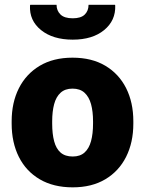

<svg xmlns="http://www.w3.org/2000/svg" viewBox="-20 -782 613 812"><path d="M287.6 10.3Q206.1 10.3 148.2 -23.7Q90.3 -57.6 59.8 -118.4Q29.3 -179.2 29.3 -259.3V-269Q29.3 -348.1 59.8 -408.7Q90.3 -469.2 147.9 -503.7Q205.6 -538.1 286.6 -538.1Q368.2 -538.1 425.5 -503.9Q482.9 -469.7 513.4 -409.2Q543.9 -348.6 543.9 -269V-259.3Q543.9 -179.7 513.4 -118.9Q482.9 -58.1 425.5 -23.9Q368.2 10.3 287.6 10.3ZM287.6 -120.1Q318.8 -120.1 337.6 -137Q356.4 -153.8 365 -185.1Q373.5 -216.3 373.5 -259.3V-269Q373.5 -310.5 365 -341.6Q356.4 -372.6 337.4 -389.9Q318.4 -407.2 286.6 -407.2Q255.4 -407.2 236.3 -389.9Q217.3 -372.6 209 -341.6Q200.7 -310.5 200.7 -269V-259.3Q200.7 -215.8 209 -184.6Q217.3 -153.3 236.3 -136.7Q255.4 -120.1 287.6 -120.1ZM287.6 -614.3Q203.6 -614.3 153.6 -654.8Q103.5 -695.3 106.9 -758.8L107.9 -761.7H219.2Q219.2 -737.3 235.6 -720.9Q252 -704.6 287.6 -704.6Q322.3 -704.6 338.4 -720.5Q354.5 -736.3 354.5 -761.7H466.3L467.3 -758.8Q469.7 -695.3 420.4 -654.8Q371.1 -614.3 287.6 -614.3Z"/></svg>

Font: Roboto Slab LO Black
Style: Regular
Weight: 900
Designer: Google
Version: Version 2.000